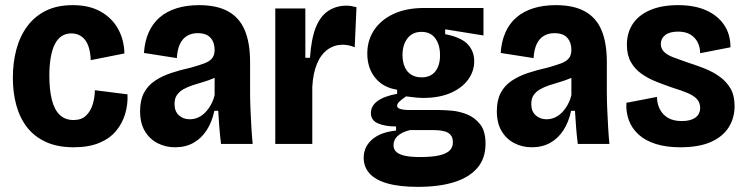

<svg xmlns="http://www.w3.org/2000/svg" viewBox="-20 -560 2901 747"><path d="M267 13Q204 13 159 -7.5Q114 -28 85.5 -64.5Q57 -101 43.5 -150.5Q30 -200 30 -257Q30 -316 43.5 -367Q57 -418 85.5 -457Q114 -496 158 -518Q202 -540 263 -540Q328 -540 372.5 -514.5Q417 -489 440 -446.5Q463 -404 464 -352L333 -326Q332 -358 323.5 -381.5Q315 -405 298 -417.5Q281 -430 258 -430Q236 -430 220 -419.5Q204 -409 193.5 -388.5Q183 -368 177.5 -337Q172 -306 172 -266Q172 -210 182 -171Q192 -132 213 -112.5Q234 -93 266 -93Q297 -93 315 -110.5Q333 -128 341 -155Q349 -182 349 -209L476 -193Q478 -154 467 -117Q456 -80 431.5 -50.5Q407 -21 366 -4Q325 13 267 13Z M661 13Q624 13 593 -3Q562 -19 543.5 -50Q525 -81 525 -128Q525 -170 540 -198.5Q555 -227 582.5 -245.5Q610 -264 646 -276Q682 -288 723 -297Q755 -306 775 -313.5Q795 -321 805 -333Q815 -345 815 -366Q815 -395 799 -413Q783 -431 749 -431Q726 -431 708 -420.5Q690 -410 680 -388.5Q670 -367 668 -334L540 -354Q543 -399 558.5 -434Q574 -469 601.5 -492.5Q629 -516 667.5 -528Q706 -540 755 -540Q824 -540 868 -515.5Q912 -491 932.5 -442Q953 -393 953 -318V-201Q953 -170 954.5 -135Q956 -100 958 -65.5Q960 -31 963 0H840Q836 -31 833.5 -63Q831 -95 829 -129H814Q805 -86 784.5 -54Q764 -22 733 -4.5Q702 13 661 13ZM718 -96Q735 -96 750 -102.5Q765 -109 777.5 -121.5Q790 -134 800 -151.5Q810 -169 815 -190V-277L842 -276Q829 -263 810 -255Q791 -247 770.5 -241Q750 -235 730 -228.5Q710 -222 694 -213Q678 -204 668.5 -190.5Q659 -177 659 -155Q659 -127 676 -111.5Q693 -96 718 -96Z M1051 0V-278V-527H1168V-335H1186Q1191 -409 1208.5 -453Q1226 -497 1257 -517.5Q1288 -538 1328 -538Q1337 -538 1346.5 -536.5Q1356 -535 1367 -532L1360 -376Q1349 -381 1336.5 -383.5Q1324 -386 1313 -386Q1281 -386 1255 -367.5Q1229 -349 1213.5 -312.5Q1198 -276 1195 -222V0Z M1606 167Q1534 167 1487 153.5Q1440 140 1417.5 114.5Q1395 89 1395 54Q1395 11 1428 -17.5Q1461 -46 1521 -52V-68Q1478 -68 1450.5 -80Q1423 -92 1423 -120Q1423 -148 1449 -167Q1475 -186 1525 -195V-211Q1471 -219 1440 -257Q1409 -295 1409 -352Q1409 -403 1435.5 -443Q1462 -483 1511.5 -506Q1561 -529 1631 -529H1861V-422L1712 -446V-427Q1774 -415 1799.5 -388Q1825 -361 1825 -322Q1825 -283 1801.5 -250.5Q1778 -218 1733.5 -198.5Q1689 -179 1626 -179Q1614 -179 1598 -180.5Q1582 -182 1560 -185Q1542 -173 1533.5 -164.5Q1525 -156 1525 -148Q1525 -142 1531.5 -138.5Q1538 -135 1549 -133.5Q1560 -132 1572 -132H1686Q1706 -132 1736.5 -129.5Q1767 -127 1797 -115Q1827 -103 1848 -76.5Q1869 -50 1869 -1Q1869 56 1837.5 93Q1806 130 1747.5 148.5Q1689 167 1606 167ZM1614 51Q1663 51 1691 44Q1719 37 1730.5 24.5Q1742 12 1742 -6Q1742 -24 1734 -34Q1726 -44 1713 -48Q1700 -52 1687 -53Q1674 -54 1665 -54H1575Q1541 -45 1526 -30Q1511 -15 1511 5Q1511 22 1523 32Q1535 42 1558 46.5Q1581 51 1614 51ZM1620 -259Q1655 -259 1673.5 -282Q1692 -305 1692 -345Q1692 -386 1673.5 -411Q1655 -436 1620 -436Q1585 -436 1565.5 -411Q1546 -386 1546 -346Q1546 -320 1554.5 -300Q1563 -280 1580 -269.5Q1597 -259 1620 -259Z M2049 13Q2012 13 1981 -3Q1950 -19 1931.5 -50Q1913 -81 1913 -128Q1913 -170 1928 -198.5Q1943 -227 1970.5 -245.5Q1998 -264 2034 -276Q2070 -288 2111 -297Q2143 -306 2163 -313.5Q2183 -321 2193 -333Q2203 -345 2203 -366Q2203 -395 2187 -413Q2171 -431 2137 -431Q2114 -431 2096 -420.5Q2078 -410 2068 -388.5Q2058 -367 2056 -334L1928 -354Q1931 -399 1946.5 -434Q1962 -469 1989.5 -492.5Q2017 -516 2055.5 -528Q2094 -540 2143 -540Q2212 -540 2256 -515.5Q2300 -491 2320.5 -442Q2341 -393 2341 -318V-201Q2341 -170 2342.5 -135Q2344 -100 2346 -65.5Q2348 -31 2351 0H2228Q2224 -31 2221.5 -63Q2219 -95 2217 -129H2202Q2193 -86 2172.5 -54Q2152 -22 2121 -4.5Q2090 13 2049 13ZM2106 -96Q2123 -96 2138 -102.5Q2153 -109 2165.5 -121.5Q2178 -134 2188 -151.5Q2198 -169 2203 -190V-277L2230 -276Q2217 -263 2198 -255Q2179 -247 2158.5 -241Q2138 -235 2118 -228.5Q2098 -222 2082 -213Q2066 -204 2056.5 -190.5Q2047 -177 2047 -155Q2047 -127 2064 -111.5Q2081 -96 2106 -96Z M2627 13Q2572 13 2531 0Q2490 -13 2464 -37Q2438 -61 2426.5 -92.5Q2415 -124 2417 -160L2536 -183Q2536 -158 2546.5 -136.5Q2557 -115 2578 -102Q2599 -89 2633 -89Q2667 -89 2685.5 -102.5Q2704 -116 2704 -140Q2704 -161 2691.5 -174.5Q2679 -188 2655.5 -198Q2632 -208 2599 -218Q2567 -229 2535 -241.5Q2503 -254 2476.5 -272.5Q2450 -291 2434.5 -318.5Q2419 -346 2419 -386Q2419 -432 2441.5 -466.5Q2464 -501 2509 -520.5Q2554 -540 2618 -540Q2682 -540 2727 -520Q2772 -500 2797 -463.5Q2822 -427 2822 -376L2704 -353Q2704 -377 2694 -396Q2684 -415 2665.5 -426Q2647 -437 2618 -437Q2585 -437 2568 -423.5Q2551 -410 2551 -389Q2551 -371 2563.5 -358.5Q2576 -346 2599.5 -337Q2623 -328 2655 -317Q2690 -306 2722.5 -293Q2755 -280 2781 -261Q2807 -242 2822.5 -215Q2838 -188 2838 -147Q2838 -101 2815 -64.5Q2792 -28 2745.5 -7.5Q2699 13 2627 13Z"/></svg>

Font: Bricolage Grotesque 36pt SemiCondensed
Style: Bold
Weight: 700
Width: 4
Designer: Mathieu Triay
Foundry: Atelier Triay
Version: Version 1.001;gftools[0.9.33.dev8+g029e19f]